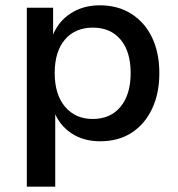

<svg xmlns="http://www.w3.org/2000/svg" viewBox="-20 -523 672 723"><path d="M81 180V-494H180V-388H178Q199 -442 246 -472.5Q293 -503 356 -503Q424 -503 474.5 -471Q525 -439 552.5 -382Q580 -325 580 -247Q580 -171 552.5 -113Q525 -55 475.5 -23Q426 9 357 9Q295 9 250 -20.5Q205 -50 185 -100H188V180ZM329 -75Q396 -75 434 -121Q472 -167 472 -248Q472 -329 434 -374Q396 -419 330 -419Q263 -419 224.5 -374Q186 -329 186 -248Q186 -167 225 -121Q264 -75 329 -75Z"/></svg>

Font: Nunito Sans 9pt SemiBold
Style: Regular
Weight: 600
Version: Version 3.101;gftools[0.9.27]